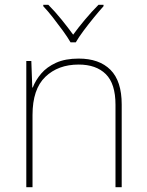

<svg xmlns="http://www.w3.org/2000/svg" viewBox="-20 -783 613 803"><path d="M309 -538Q395 -538 442 -491Q489 -444 489 -346V0H463V-345Q463 -433 422.5 -473Q382 -513 309 -513Q223 -513 169.5 -461.5Q116 -410 116 -302V0H90V-528H111L115 -417H117Q129 -448 152.5 -475.5Q176 -503 214.5 -520.5Q253 -538 309 -538ZM413 -763V-757Q395 -737 372.5 -709.5Q350 -682 329.5 -654.5Q309 -627 297 -606H275Q263 -627 243 -654.5Q223 -682 201.5 -709.5Q180 -737 161 -757V-763H182Q210 -735 237.5 -701Q265 -667 286 -638Q307 -667 335.5 -701Q364 -735 392 -763Z"/></svg>

Font: Noto Sans Cherokee Thin
Style: Regular
Weight: 100
Designer: Monotype Design Team
Foundry: Monotype Imaging Inc.
Version: Version 2.001; ttfautohint (v1.8.4.7-5d5b)